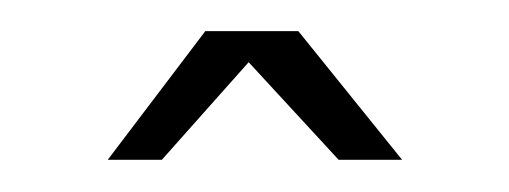

<svg xmlns="http://www.w3.org/2000/svg" viewBox="-20 -838 321 121"><path d="M61.5 -737.3H82L136.7 -798.8L193.4 -737.3H218.8H233.4L168 -818.4H109.4L47.9 -737.3Z"/></svg>

Font: Caledo
Style: Light
Weight: 300
Designer: BSozoo
Foundry: BSozoo
Version: Version 002.000